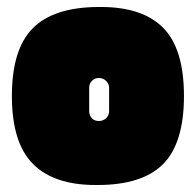

<svg xmlns="http://www.w3.org/2000/svg" viewBox="-20 -719 561 549"><path d="M259 -190H253Q134 -190 74 -250.5Q14 -311 14 -444.5Q14 -578 73.5 -638Q133 -698 259 -699H269Q388 -699 447 -639Q506 -579 506 -444.5Q506 -310 446.5 -250Q387 -190 259 -190ZM235 -468V-402Q235 -389 242.5 -381Q250 -373 262.5 -373Q275 -373 283.5 -381Q292 -389 292 -402V-468Q292 -479 283.5 -487.5Q275 -496 263 -496Q251 -496 243 -488Q235 -480 235 -468Z"/></svg>

Font: Erica One
Style: Regular
Weight: 400
Designer: Miguel Hernandez
Foundry: Miguel Hernandez
Version: Version 1.003